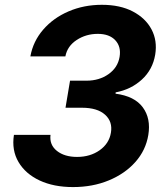

<svg xmlns="http://www.w3.org/2000/svg" viewBox="-20 -757 686 787"><path d="M279.3 9.8Q200.2 9.8 142.3 -17.3Q84.5 -44.4 55.9 -92.8Q27.3 -141.1 37.1 -204.1H187Q182.1 -163.1 213.4 -138.4Q244.6 -113.8 295.9 -113.8Q349.6 -113.8 388.4 -141.1Q427.2 -168.5 434.6 -212.9Q442.4 -258.3 410.6 -286.9Q378.9 -315.4 315.9 -315.4H248.5L267.1 -426.3H334.5Q386.7 -426.3 424.8 -453.1Q462.9 -480 470.2 -523.9Q477.1 -565.9 452.6 -592Q428.2 -618.2 380.9 -618.2Q332.5 -618.2 294.2 -593Q255.9 -567.9 248 -525.9H104.5Q115.7 -587.9 157.2 -635.7Q198.7 -683.6 261.2 -710.4Q323.7 -737.3 397.5 -737.3Q472.2 -737.3 524.4 -710Q576.7 -682.6 601.1 -636.5Q625.5 -590.3 616.2 -533.2Q606 -471.7 561.5 -430.9Q517.1 -390.1 454.1 -378.4L453.6 -373Q531.7 -362.8 565.4 -316.9Q599.1 -271 587.9 -203.6Q577.6 -141.1 534.9 -93Q492.2 -44.9 426 -17.6Q359.9 9.8 279.3 9.8Z"/></svg>

Font: Inter
Style: Bold Italic
Weight: 700
Italic angle: -9.39999°
Designer: Rasmus Andersson
Foundry: rsms
Version: Version 4.001;git-9221beed3